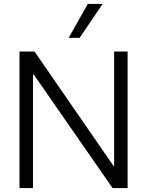

<svg xmlns="http://www.w3.org/2000/svg" viewBox="-20 -964 754 984"><path d="M80 -700H157L562 -113H565V-700H634V0H557L153 -582H149V0H80ZM332 -770 430 -944H506L388 -770Z"/></svg>

Font: Be Vietnam Light
Style: Regular
Weight: 300
Designer: Gabriel Lam
Foundry: TypeRant
Version: Version 4.000